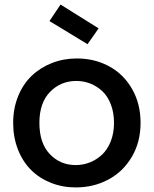

<svg xmlns="http://www.w3.org/2000/svg" viewBox="-20 -818 678 847"><path d="M314 8.8Q255.4 8.8 204.6 -11.5Q153.8 -31.7 116.9 -68.4Q80.1 -105 59.1 -158.7Q38.1 -212.4 38.1 -275.9Q38.1 -339.4 59.8 -393.1Q81.5 -446.8 119.4 -483.2Q157.2 -519.5 208.7 -539.8Q260.3 -560.1 318.8 -560.1Q397.5 -560.1 461.2 -525.6Q524.9 -491.2 562.5 -425.8Q600.1 -360.4 600.1 -275.9Q600.1 -191.4 561.5 -126Q522.9 -60.5 458 -25.9Q393.1 8.8 314 8.8ZM153.8 -275.9Q153.8 -186.5 199.7 -138.2Q245.6 -89.8 314 -89.8Q346.7 -89.8 376.5 -101.6Q406.2 -113.3 430.2 -135.7Q454.1 -158.2 468.5 -194.3Q482.9 -230.5 482.9 -275.9Q482.9 -321.3 469 -357.4Q455.1 -393.6 431.6 -415.5Q408.2 -437.5 378.9 -449.2Q349.6 -460.9 316.9 -460.9Q248 -460.9 200.9 -412.8Q153.8 -364.7 153.8 -275.9ZM198.2 -725.1 247.1 -797.9 415 -692.9 366.2 -623Z"/></svg>

Font: SVN-Poppins Medium
Style: Regular
Weight: 500
Designer: Ninad Kale (Devanagari), Jonny Pinhorn (Latin)
Foundry: Indian Type Foundry
Version: Version 3.002 2017